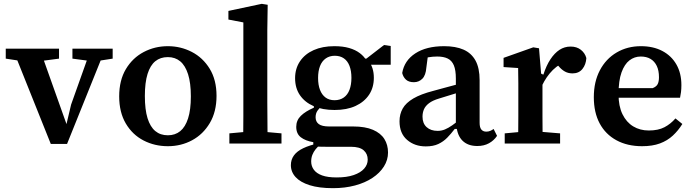

<svg xmlns="http://www.w3.org/2000/svg" viewBox="-20 -749 3618 1002"><path d="M245 2 46 -495H187L330 -93H325L351 -203L455 -495H530L330 2ZM10 -443V-495H288V-443L182 -429H102ZM358 -443V-495H568V-443L484 -430H456Z M856 14Q787 14 729 -16Q671 -46 636.5 -104.5Q602 -163 602 -246Q602 -330 637 -388.5Q672 -447 730 -477.5Q788 -508 856 -508Q923 -508 981 -478Q1039 -448 1074.5 -390Q1110 -332 1110 -249Q1110 -166 1075 -107Q1040 -48 982.5 -17Q925 14 856 14ZM856 -43Q894 -43 920.5 -64.5Q947 -86 961.5 -131Q976 -176 976 -246Q976 -316 961.5 -361.5Q947 -407 920.5 -429Q894 -451 856 -451Q817 -451 790.5 -429.5Q764 -408 750 -363Q736 -318 736 -248Q736 -177 750 -132Q764 -87 790.5 -65Q817 -43 856 -43Z M1177 0V-53L1286 -63H1338L1449 -53V0ZM1249 0Q1249 -36 1249.5 -72Q1250 -108 1250 -144Q1250 -180 1250 -215V-632L1172 -647V-692L1346 -729L1377 -724L1375 -592V-215Q1375 -180 1375.5 -144Q1376 -108 1376 -72Q1376 -36 1377 0Z M1718 233Q1645 233 1596 217.5Q1547 202 1522.5 175Q1498 148 1498 113Q1498 84 1514 62Q1530 40 1562.5 24.5Q1595 9 1645 -2L1653 5Q1638 16 1627 30Q1616 44 1610 59.5Q1604 75 1604 94Q1604 118 1618 137Q1632 156 1661 166.5Q1690 177 1737 177Q1790 177 1826 164.5Q1862 152 1880.5 131Q1899 110 1899 84Q1899 54 1878 35.5Q1857 17 1811 17H1682Q1663 17 1646.5 16.5Q1630 16 1615 14V-7Q1574 -14 1550 -32.5Q1526 -51 1526 -87Q1526 -121 1550 -144.5Q1574 -168 1618 -187V-213L1668 -205Q1647 -186 1637 -171.5Q1627 -157 1627 -137Q1627 -114 1643.5 -101.5Q1660 -89 1698 -89H1823Q1886 -89 1926.5 -71.5Q1967 -54 1986 -23.5Q2005 7 2005 47Q2005 86 1983.5 120Q1962 154 1923.5 179.5Q1885 205 1832.5 219Q1780 233 1718 233ZM1726 -175Q1663 -175 1617 -195Q1571 -215 1545.5 -252Q1520 -289 1520 -341Q1520 -391 1545.5 -429Q1571 -467 1617 -487.5Q1663 -508 1725 -508Q1769 -508 1802 -498.5Q1835 -489 1858 -471.5Q1881 -454 1893 -432L1904 -431Q1917 -414 1924 -392Q1931 -370 1931 -343Q1931 -292 1906 -254.5Q1881 -217 1835.5 -196Q1790 -175 1726 -175ZM1726 -226Q1754 -226 1774 -240Q1794 -254 1804 -280.5Q1814 -307 1814 -343Q1814 -379 1804 -405Q1794 -431 1774.5 -444.5Q1755 -458 1727 -458Q1700 -458 1680 -444Q1660 -430 1650 -404Q1640 -378 1640 -342Q1640 -306 1650 -280Q1660 -254 1679 -240Q1698 -226 1726 -226ZM1866 -411V-443H1892L1984 -514L2019 -509V-411Z M2202 15Q2144 15 2104.5 -19Q2065 -53 2065 -116Q2065 -153 2081.5 -182.5Q2098 -212 2137 -235Q2176 -258 2242 -275Q2270 -283 2297 -290Q2324 -297 2351 -304.5Q2378 -312 2405 -318V-276Q2372 -266 2338.5 -255.5Q2305 -245 2272 -235Q2238 -225 2219 -210.5Q2200 -196 2192.5 -178.5Q2185 -161 2185 -140Q2185 -105 2206.5 -85.5Q2228 -66 2264 -66Q2284 -66 2302 -73.5Q2320 -81 2340 -95Q2360 -109 2387 -131L2393 -76H2353Q2334 -51 2314 -30.5Q2294 -10 2267.5 2.5Q2241 15 2202 15ZM2471 13Q2422 13 2394 -14.5Q2366 -42 2362 -94L2359 -96V-339Q2359 -383 2348.5 -408Q2338 -433 2316.5 -443.5Q2295 -454 2262 -454Q2238 -454 2215.5 -450Q2193 -446 2169 -437L2216 -480L2205 -396Q2202 -356 2184 -338Q2166 -320 2140 -320Q2113 -320 2098.5 -333.5Q2084 -347 2079 -368Q2090 -433 2147.5 -470.5Q2205 -508 2298 -508Q2358 -508 2399 -490Q2440 -472 2461.5 -433Q2483 -394 2483 -330V-108Q2483 -84 2492 -73Q2501 -62 2518 -62Q2529 -62 2538.5 -66Q2548 -70 2556 -76L2574 -40Q2558 -16 2532 -1.5Q2506 13 2471 13Z M2614 0V-53L2722 -63H2782L2903 -53V0ZM2684 0Q2684 -30 2684.5 -67Q2685 -104 2685 -143Q2685 -182 2685 -215V-269Q2685 -294 2685 -314.5Q2685 -335 2684.5 -354.5Q2684 -374 2684 -394L2608 -399V-447L2763 -502L2793 -497L2804 -364L2811 -363V-215Q2811 -182 2811 -143Q2811 -104 2811.5 -67Q2812 -30 2812 0ZM2799 -279 2787 -360H2816Q2831 -407 2852.5 -439.5Q2874 -472 2900 -489Q2926 -506 2958 -506Q2990 -506 3011.5 -489Q3033 -472 3040 -446Q3038 -412 3019.5 -389Q3001 -366 2968 -366Q2945 -366 2927.5 -376Q2910 -386 2896 -403L2874 -426L2925 -425Q2880 -404 2848.5 -365.5Q2817 -327 2799 -279Z M3331 14Q3254 14 3197 -17Q3140 -48 3109.5 -105Q3079 -162 3079 -242Q3079 -322 3110.5 -382Q3142 -442 3198 -475Q3254 -508 3325 -508Q3389 -508 3436.5 -483Q3484 -458 3510 -412.5Q3536 -367 3536 -305Q3536 -285 3534 -268.5Q3532 -252 3529 -239H3156V-289H3386Q3406 -297 3412.5 -310.5Q3419 -324 3419 -346Q3419 -381 3407.5 -405Q3396 -429 3375 -441.5Q3354 -454 3324 -454Q3291 -454 3265 -434Q3239 -414 3223.5 -371Q3208 -328 3208 -257Q3208 -195 3228.5 -153Q3249 -111 3284.5 -89.5Q3320 -68 3366 -68Q3415 -68 3447.5 -85Q3480 -102 3505 -131L3541 -102Q3520 -68 3491.5 -41.5Q3463 -15 3424 -0.5Q3385 14 3331 14Z"/></svg>

Font: Source Serif 4 SemiBold
Style: Regular
Weight: 600
Designer: Frank Grießhammer
Foundry: Adobe Systems Incorporated
Version: Version 4.004;hotconv 1.0.116;makeotfexe 2.5.65601